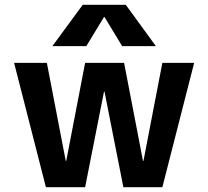

<svg xmlns="http://www.w3.org/2000/svg" viewBox="-20 -783 871 803"><path d="M415 -712 341 -590H199L326 -763H506L632 -590H491L417 -712ZM176 -520 255 -110H257L336 -520H499L578 -110H580L659 -520H792L659 0H496L417 -400H415L336 0H172L39 -520Z"/></svg>

Font: M PLUS 1p
Style: Bold
Weight: 700
Version: Version 1.062